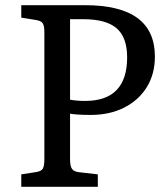

<svg xmlns="http://www.w3.org/2000/svg" viewBox="-20 -720 642 740"><path d="M62 0V-48L120 -57Q139 -60 145 -70Q151 -80 151 -108V-596Q151 -621 144.5 -630.5Q138 -640 118 -643L62 -652V-700H308Q577 -700 577 -502Q577 -435 546 -384.5Q515 -334 459 -305.5Q403 -277 329 -277Q302 -277 280 -278.5Q258 -280 250 -282V-106Q250 -80 257.5 -69Q265 -58 287 -56L357 -48V0ZM308 -331Q470 -331 470 -499Q470 -576 429.5 -611Q389 -646 301 -646H250V-336Q258 -334 274 -332.5Q290 -331 308 -331Z"/></svg>

Font: Literata 12pt
Style: Regular
Weight: 400
Designer: Latin by Veronika Burian and Jose Scaglione. Greek by Irene Vlachou. Cyrillic by Vera Evstafieva.
Foundry: TypeTogether
Version: Version 3.002